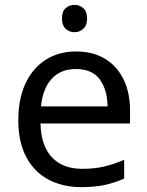

<svg xmlns="http://www.w3.org/2000/svg" viewBox="-20 -757 604 787"><path d="M292 -546Q361 -546 410.5 -516Q460 -486 486.5 -431.5Q513 -377 513 -304V-251H146Q148 -160 192.5 -112.5Q237 -65 317 -65Q368 -65 407.5 -74.5Q447 -84 489 -102V-25Q448 -7 408 1.5Q368 10 313 10Q237 10 178.5 -21Q120 -52 87.5 -113.5Q55 -175 55 -264Q55 -352 84.5 -415Q114 -478 167.5 -512Q221 -546 292 -546ZM291 -474Q228 -474 191.5 -433.5Q155 -393 148 -321H421Q420 -389 389 -431.5Q358 -474 291 -474ZM286 -737Q306 -737 321.5 -723.5Q337 -710 337 -681Q337 -653 321.5 -639Q306 -625 286 -625Q264 -625 249 -639Q234 -653 234 -681Q234 -710 249 -723.5Q264 -737 286 -737Z"/></svg>

Font: Noto Sans Anatolian Hieroglyphs
Style: Regular
Weight: 400
Designer: Monotype Design Team
Foundry: Monotype Imaging Inc.
Version: Version 2.001; ttfautohint (v1.8.4.7-5d5b)